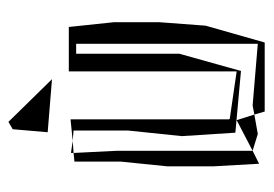

<svg xmlns="http://www.w3.org/2000/svg" viewBox="-114 -506 634 445"><g transform="rotate(-90 202.5 -283.0)"><path d="M123 -429V-303L110 -178L118 -54L261 -41L301 -184V-423H324V-2L181 -14L160 -10L167 14H327L366 -123L374 -230V-336L363 -440H260V-51L150 -67L149 -69V-436L99 -431ZM51 -427V-320L40 -212V-105L46 1L76 -14V-329L71 -429ZM76 -14 147 -51 160 -10 115 -2ZM71 -434V-435L99 -431L71 -429ZM126 -570 119 -489 242 -479 143 -580Z"/></g></svg>

Font: Quebrada
Style: Regular
Weight: 400
Designer: deFharo
Foundry: deFharo
Version: Version 1.034 2012